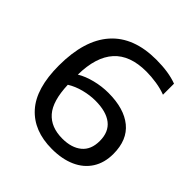

<svg xmlns="http://www.w3.org/2000/svg" viewBox="-199 -902 1063 1063"><g transform="rotate(45 332.0 -370.5)"><path d="M627.5 -212Q627.5 -143 595.8 -93Q564 -43 505.5 -16.8Q447 9.5 367 9.5Q224.5 9.5 146 -78Q67.5 -165.5 67.5 -344.5Q67.5 -544 158.8 -646.8Q250 -749.5 426.5 -749.5Q523.5 -749.5 589.5 -724.5V-638Q556 -651 514.5 -657.5Q473 -664 433.5 -664Q306.5 -664 243 -593.8Q179.5 -523.5 177.5 -383.5Q214.5 -406 266 -419Q317.5 -432 369 -432Q491.5 -432 559.5 -376.8Q627.5 -321.5 627.5 -212ZM523.5 -209.5Q523.5 -280 478.5 -315.2Q433.5 -350.5 348.5 -350.5Q305.5 -350.5 259.8 -338.8Q214 -327 178 -304.5Q182.5 -181 230.2 -126.5Q278 -72 367 -72Q439.5 -72 481.5 -106.8Q523.5 -141.5 523.5 -209.5Z"/></g></svg>

Font: Encode Sans Expanded Medium
Style: Regular
Weight: 500
Width: 7
Designer: Multiple Designers
Foundry: Impallari Type
Version: Version 2.000